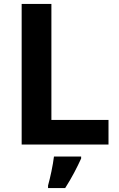

<svg xmlns="http://www.w3.org/2000/svg" viewBox="-20 -734 605 975"><path d="M90 0H531V-125H241V-714H90ZM392 71V61H254C249 104 235 169 224 208V221H311C345 168 372 115 392 71Z"/></svg>

Font: Noto Sans Arabic UI
Style: Bold
Weight: 700
Designer: Monotype Design Team, Nadine Chahine and Nizar Qandah
Foundry: Monotype Imaging Inc.
Version: Version 2.010